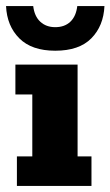

<svg xmlns="http://www.w3.org/2000/svg" viewBox="-38 -616 366 636"><path d="M18 0V-98H69V-303H13V-402H219V-98H265V0ZM145 -448Q67 -448 26 -489Q-15 -530 -18 -596H72Q76 -562 95.5 -544Q115 -526 145 -526Q176 -526 195 -544Q214 -562 218 -596H308Q305 -530 264.5 -489Q224 -448 145 -448Z"/></svg>

Font: Rokkitt SemiBold ExtraBold
Style: Regular
Weight: 800
Version: Version 3.103